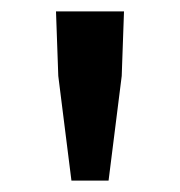

<svg xmlns="http://www.w3.org/2000/svg" viewBox="-20 -708 315 336"><path d="M105 -392 82 -575 78 -688H197L193 -575L170 -392Z"/></svg>

Font: Mada SemiBold
Style: Regular
Weight: 600
Designer: Khaled Hosny
Version: Version 1.5